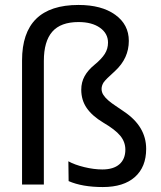

<svg xmlns="http://www.w3.org/2000/svg" viewBox="-20 -745 651 775"><path d="M570 -144Q570 -71 524.5 -30.5Q479 10 395 10Q312 10 257 -14L256 -94Q281 -80 320 -70.5Q359 -61 393 -61Q438 -61 462 -82Q486 -103 486 -141Q486 -172 465.5 -197Q445 -222 397 -250Q352 -277 330 -309Q308 -341 308 -383Q308 -413 321.5 -437.5Q335 -462 362 -484Q390 -507 403 -527.5Q416 -548 416 -573Q416 -610 383.5 -633Q351 -656 297 -656Q225 -656 191 -617Q157 -578 157 -499V0H69V-501Q69 -725 297 -725Q390 -725 445 -685.5Q500 -646 500 -580Q500 -510 445 -459Q406 -424 398 -412Q390 -399 390 -386Q390 -373 397.5 -361.5Q405 -350 418 -339Q431 -328 447 -317.5Q463 -307 480 -295Q570 -235 570 -144Z"/></svg>

Font: Libra Sans
Style: Regular
Weight: 400
Foundry: Context Ltd
Version: Version 1.000; ttfautohint (v1.3)